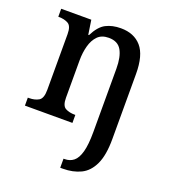

<svg xmlns="http://www.w3.org/2000/svg" viewBox="-142 -651 882 995"><g transform="rotate(20 299.0 -153.5)"><path d="M305 240V190H311Q340 190 360.5 173.5Q381 157 392 117Q403 77 403 7V-342Q403 -407 382.5 -443Q362 -479 312 -479Q273 -479 251 -456.5Q229 -434 219 -397Q209 -360 209 -318V-111Q209 -67 230 -55.5Q251 -44 282 -44H285V0H23V-44H30Q61 -44 82.5 -56.5Q104 -69 104 -116V-424Q104 -468 83 -480Q62 -492 31 -492H28V-536H194L206 -457H210Q237 -511 272 -529Q307 -547 354 -547Q427 -547 467.5 -500.5Q508 -454 508 -351V8Q508 97 484 148Q460 199 417.5 219.5Q375 240 320 240Z"/></g></svg>

Font: Noto Serif Thai SemiCondensed Medium
Style: Regular
Weight: 500
Width: 4
Designer: Monotype Design Team
Foundry: Monotype Imaging Inc.
Version: Version 2.002; ttfautohint (v1.8.4.7-5d5b)